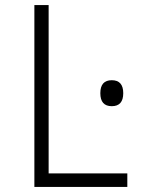

<svg xmlns="http://www.w3.org/2000/svg" viewBox="-20 -734 603 754"><path d="M115 0V-714H171V-53H480V0ZM419 -317Q374 -317 374 -368Q374 -419 419 -419Q464 -419 464 -368Q464 -317 419 -317Z"/></svg>

Font: Noto Sans Mono SemiCondensed Light
Style: Regular
Weight: 300
Width: 4
Designer: Monotype Design Team
Foundry: Monotype Imaging Inc.
Version: Version 2.014; ttfautohint (v1.8.4.7-5d5b)